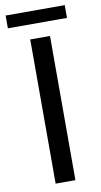

<svg xmlns="http://www.w3.org/2000/svg" viewBox="-93 -876 482 918"><g transform="rotate(-10 148.0 -416.5)"><path d="M100 -700H196V0H100ZM4 -833H291V-771H4Z"/></g></svg>

Font: Montserrat
Style: Regular
Weight: 400
Designer: Julieta Ulanovsky
Foundry: Julieta Ulanovsky
Version: Version 6.001